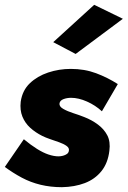

<svg xmlns="http://www.w3.org/2000/svg" viewBox="-21 -756 530 797"><path d="M78 -178 -1 -63Q33 -38 69.5 -18.5Q106 1 147.5 11Q189 21 236 21Q289 20 331 4Q373 -12 400 -45.5Q427 -79 433 -130Q438 -168 424.5 -194Q411 -220 385.5 -239Q360 -258 329 -270Q309 -278 284 -286Q259 -294 241.5 -304Q224 -314 226 -327Q228 -339 242.5 -344.5Q257 -350 274 -350Q305 -350 340 -334.5Q375 -319 402 -294L468 -407Q426 -434 378 -452Q330 -470 273 -470Q224 -470 179 -455Q134 -440 103 -410.5Q72 -381 65 -334Q61 -299 72 -272Q83 -245 104.5 -225.5Q126 -206 154 -192Q168 -185 187 -178.5Q206 -172 224.5 -165.5Q243 -159 255 -150.5Q267 -142 265 -131Q264 -122 257 -117Q250 -112 240.5 -109.5Q231 -107 222 -107Q203 -107 180.5 -114.5Q158 -122 132.5 -138Q107 -154 78 -178ZM489 -678 370 -736 200 -581 293 -532Z"/></svg>

Font: Jost ExtraBold
Style: Italic
Weight: 800
Italic angle: -5°
Version: Version 3.710